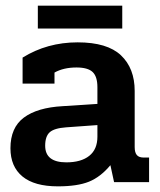

<svg xmlns="http://www.w3.org/2000/svg" viewBox="-20 -645 565 680"><path d="M114 -625H413V-544H114ZM17 -120Q17 -193 64.5 -228.5Q112 -264 202 -269L325 -277V-336Q325 -374 308 -390Q291 -406 251 -406Q205 -406 173 -388V-349H60V-441Q147 -495 255 -495Q360 -495 408.5 -449Q457 -403 457 -323V-124Q457 -105 464.5 -96Q472 -87 489 -87H508V0H384L371 -60Q336 -18 295 -1.5Q254 15 185 15Q102 15 59.5 -20Q17 -55 17 -120ZM325 -161V-202L214 -194Q172 -191 156 -176.5Q140 -162 140 -129Q140 -70 215 -70Q267 -70 296 -93Q325 -116 325 -161Z"/></svg>

Font: Pridi Medium
Style: Regular
Weight: 500
Designer: Katatrad Team
Foundry: CadsonDemak
Version: Version 1.001